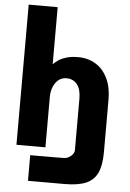

<svg xmlns="http://www.w3.org/2000/svg" viewBox="-63 -834 727 1076"><g transform="rotate(5 300.0 -296.0)"><path d="M188 51.5 271 51Q291 50.5 323.5 50.5Q338.5 50.5 352.2 43.2Q366 36 374.5 24.5Q383 13 383 0.5V-288.5Q383 -341.5 360.8 -368.8Q338.5 -396 301.5 -396Q273.5 -396 254.5 -379.2Q235.5 -362.5 226.2 -337Q217 -311.5 217 -285V0H54V-788.5H217V-467.5Q231.5 -481.5 247.2 -492.2Q263 -503 290.2 -511.2Q317.5 -519.5 356.5 -519.5Q412.5 -519.5 455.5 -492.8Q498.5 -466 522.2 -416Q546 -366 546 -298.5V-1.5Q546 72 526.2 114.8Q506.5 157.5 462 176.5Q417.5 195.5 341 195.5H136V51Z"/></g></svg>

Font: JuliaMono Black
Style: Regular
Weight: 900
Monospace: yes
Designer: cormullion
Foundry: corm
Version: Version 0.054; ttfautohint (v1.8.4)